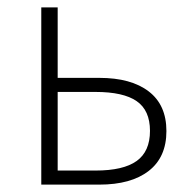

<svg xmlns="http://www.w3.org/2000/svg" viewBox="-20 -500 516 520"><path d="M136.2 -38.1H238.8Q314 -38.1 350.1 -64Q386.2 -89.8 386.2 -145.5Q386.2 -201.2 350.1 -226.1Q314 -251 238.8 -251H136.2ZM91.8 0V-480H136.2V-289.1H249Q335 -289.1 382.8 -252.4Q430.7 -215.8 430.7 -145Q430.7 -74.2 382.8 -37.1Q335 0 249 0Z"/></svg>

Font: SourceSansPro-Light
Style: Regular
Weight: 300
Designer: Paul D. Hunt
Foundry: Adobe Systems Incorporated
Version: Version 2.020;PS 2.0;hotconv 1.0.86;makeotf.lib2.5.63406